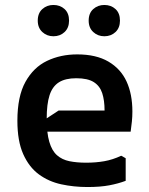

<svg xmlns="http://www.w3.org/2000/svg" viewBox="-20 -741 600 773"><path d="M50 -255Q50 -353 82.5 -411.5Q115 -470 169.5 -496Q224 -522 291 -522Q367 -522 416.5 -493Q466 -464 489.5 -413Q513 -362 513 -292Q513 -271 511 -252Q509 -233 506 -211H126V-237L216 -296H401Q401 -337 391.5 -366Q382 -395 357.5 -410.5Q333 -426 287 -426Q243 -426 217 -409.5Q191 -393 179.5 -357.5Q168 -322 168 -263Q168 -206 178.5 -170Q189 -134 209.5 -116Q230 -98 259.5 -92Q289 -86 327 -86Q366 -86 400 -92Q434 -98 468 -114L486 -104V-13Q457 -2 420.5 5Q384 12 332 12Q277 12 226.5 1Q176 -10 136.5 -39Q97 -68 73.5 -120.5Q50 -173 50 -255ZM400 -595Q374 -595 355.5 -612Q337 -629 337 -658Q337 -688 355.5 -704.5Q374 -721 400 -721Q427 -721 445 -704.5Q463 -688 463 -658Q463 -629 445 -612Q427 -595 400 -595ZM195 -595Q169 -595 150.5 -612Q132 -629 132 -658Q132 -688 150.5 -704.5Q169 -721 195 -721Q222 -721 240 -704.5Q258 -688 258 -658Q258 -629 240 -612Q222 -595 195 -595Z"/></svg>

Font: AR One Sans SemiBold
Style: Regular
Weight: 600
Designer: Niteesh Yadav
Foundry: Niteesh Yadav
Version: Version 1.001;gftools[0.9.33]